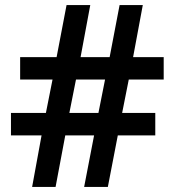

<svg xmlns="http://www.w3.org/2000/svg" viewBox="-20 -733 686 753"><path d="M485 -421H622V-509H502L540 -713H449L410 -509H296L334 -713H241L202 -509H59V-421H186L160 -290H23V-202H143L106 0H198L236 -202H349L310 0H403L442 -202H589V-290H459ZM252 -290 278 -421H392L366 -290Z"/></svg>

Font: Noto Sans Ol Chiki SemiBold
Style: Regular
Weight: 600
Designer: Monotype Design Team, Lewis McGuffie
Foundry: Monotype Imaging Inc.
Version: Version 2.003